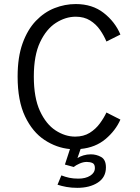

<svg xmlns="http://www.w3.org/2000/svg" viewBox="-20 -726 690 948"><path d="M361.5 201.5Q332.5 201.5 308 197Q283.5 192.5 264 186L283 140Q302.5 147.5 322 151.8Q341.5 156 367 156Q402.5 156 425.5 141.5Q448.5 127 448.5 103.5Q448.5 84.5 436.8 79Q425 73.5 408.5 73.5Q391 73.5 372.5 81.8Q354 90 344 98.5L300.5 86.5L325.5 10Q259 4 199.8 -35Q140.5 -74 103.8 -151Q67 -228 67 -348Q67 -444 91.5 -512Q116 -580 157.2 -623Q198.5 -666 249.5 -686Q300.5 -706 354 -706Q436 -706 492 -662.2Q548 -618.5 574.5 -555.5L505.5 -521Q493.5 -550 474 -578.2Q454.5 -606.5 424.8 -625Q395 -643.5 354 -643.5Q303.5 -643.5 256 -613Q208.5 -582.5 177.8 -517.5Q147 -452.5 147 -348Q147 -243.5 177.2 -178Q207.5 -112.5 254.5 -82Q301.5 -51.5 351 -51.5Q393 -51.5 423 -70.2Q453 -89 473.2 -116.8Q493.5 -144.5 505.5 -170.5L574.5 -135.5Q550.5 -81 500.8 -39.2Q451 2.5 378 9.5L362.5 54.5Q374.5 46.5 392 41.2Q409.5 36 428.5 36Q456 36 479.5 49.2Q503 62.5 503 100.5Q503 149.5 463 175.5Q423 201.5 361.5 201.5Z"/></svg>

Font: Trispace Light
Style: Regular
Weight: 300
Designer: Tyler Finck
Foundry: Etcetera Type Company
Version: Version 1.210; ttfautohint (v1.8.3)